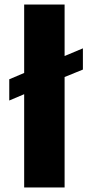

<svg xmlns="http://www.w3.org/2000/svg" viewBox="-20 -830 393 850"><path d="M87 0V-413L21 -385V-479L87 -507V-810H266V-582L347 -616V-522L266 -489V0Z"/></svg>

Font: Oswald Heavy
Style: Regular
Weight: 400
Designer: Vernon Adams
Foundry: Vernon Adams
Version: Version 4.101